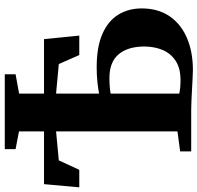

<svg xmlns="http://www.w3.org/2000/svg" viewBox="-32 -828 867 844"><g transform="rotate(-90 402.0 -406.5)"><path d="M515 7.5Q503 7.5 481.2 6.2Q459.5 5 434 3.8Q408.5 2.5 383.5 1.2Q358.5 0 341 0H158V-48.5L246 -60.5V-594L118.5 -582L77 -492H0L14 -647H246V-757L168 -772V-819.5H497V-772L412 -756.5V-647H651.5L667 -492H581.5L542 -582L412 -594V-405Q430 -408.5 460.2 -412Q490.5 -415.5 527.5 -415.5Q617.5 -415.5 674.8 -390.2Q732 -365 759.2 -320.2Q786.5 -275.5 786.5 -217.5Q786.5 -146 752.5 -95.8Q718.5 -45.5 657.2 -19Q596 7.5 515 7.5ZM472 -47Q523 -47 555.5 -68Q588 -89 603.5 -125Q619 -161 619 -206.5Q619 -278 585 -318.8Q551 -359.5 480.5 -359.5Q459.5 -359.5 441.5 -358Q423.5 -356.5 412 -354V-52.5Q423 -50 437 -48.5Q451 -47 472 -47Z"/></g></svg>

Font: Merriweather 60pt ExtraBold
Style: Regular
Weight: 800
Version: Version 2.100